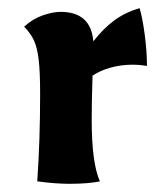

<svg xmlns="http://www.w3.org/2000/svg" viewBox="-20 -443 388 469"><path d="M71 0Q78 -100 78 -213Q78 -268 74.5 -297Q71 -326 63.5 -343Q56 -360 39 -378Q60 -397 84.5 -405.5Q109 -414 128 -414Q202 -414 208 -342Q232 -373 259 -393Q286 -413 321 -423Q328 -400 333.5 -358.5Q339 -317 339 -282Q321 -285 305 -285Q275 -285 249 -277.5Q223 -270 206 -258Q204 -194 204 -150Q204 -45 224 0Q196 6 149 6Q116 6 71 0Z"/></svg>

Font: Mirza
Style: Bold
Weight: 700
Designer: Arabic design by Kourosh Beigpour, Latin design by Eduardo Tunni, engineering by Lasse Fister
Version: Version 1.0010g